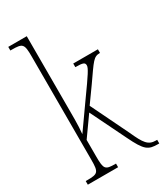

<svg xmlns="http://www.w3.org/2000/svg" viewBox="-190 -838 788 917"><g transform="rotate(-30 204.0 -380.0)"><path d="M14 0H181V-20H178C122 -20 116 -26 116 -96V-188L192 -295L287 -101C331 -10 348 0 402 0H408V-20H401C359 -20 343 -43 311 -114L210 -322L268 -403C336 -500 343 -516 379 -516V-536H243V-516C285 -516 295 -512 295 -496C295 -481 277 -454 211 -362L112 -222C117 -266 116 -336 116 -373V-760H14V-740H21C82 -740 88 -734 88 -664V-96C88 -26 82 -20 21 -20H14Z"/></g></svg>

Font: Noto Serif Hebrew ExtraCondensed Thin
Style: Regular
Weight: 100
Width: 2
Designer: Monotype Design Team
Foundry: Monotype Imaging Inc.
Version: Version 2.004